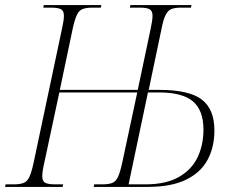

<svg xmlns="http://www.w3.org/2000/svg" viewBox="-41 -734 915 754"><path d="M-21 0 -19 -10H13Q37 -10 51.5 -15.5Q66 -21 74.5 -39.5Q83 -58 91 -95L202 -619Q210 -654 210 -672Q210 -692 198 -698Q186 -704 160 -704H129L131 -714H357L355 -704H322Q298 -704 283.5 -698.5Q269 -693 260.5 -674.5Q252 -656 244 -619L194 -381H500L550 -618Q554 -636 556 -649.5Q558 -663 558 -672Q558 -692 546 -698Q534 -704 509 -704H469L471 -714H711L709 -704H671Q646 -704 632 -698.5Q618 -693 609 -674.5Q600 -656 593 -619L543 -381H585Q702 -381 751.5 -343Q801 -305 801 -222Q801 -157 774.5 -107Q748 -57 690 -28.5Q632 0 539 0H327L329 -10H361Q385 -10 399.5 -15.5Q414 -21 422.5 -39.5Q431 -58 439 -95L498 -371H192L133 -95Q125 -61 125 -42Q125 -22 137 -16Q149 -10 175 -10H207L205 0ZM530 -10Q611 -10 661.5 -39Q712 -68 735 -116.5Q758 -165 758 -225Q758 -301 716.5 -336Q675 -371 583 -371H540L464 -10Z"/></svg>

Font: Noto Serif Display SemiCondensed ExtraLight
Style: Italic
Weight: 200
Width: 4
Italic angle: -12°
Designer: Monotype Design Team
Foundry: Monotype Imaging Inc.
Version: Version 2.009